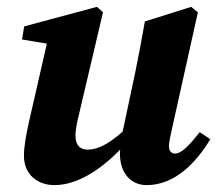

<svg xmlns="http://www.w3.org/2000/svg" viewBox="-20 -520 631 555"><path d="M137.2 15.1C208.1 15.1 288.8 -36.5 364.6 -129.7H377.4L358.9 -162C304.3 -108.9 267.1 -87.5 233.4 -87.5C213.7 -87.5 198.2 -97.9 198.2 -127.6C198.2 -147.5 203.5 -169.5 209.7 -195.4L277.7 -484.4L260.4 -500.2L49.9 -443.7L43.7 -405.9L139.7 -389.8L121.2 -419L63 -164.5C55.8 -131.2 49.2 -97.7 49.2 -69.3C49.2 -16 88.2 15.1 137.2 15.1ZM404 15.1C486.8 15.1 548.4 -51.9 587.9 -117.6L557.2 -138C524.1 -95.8 503.4 -76.1 485.7 -76.1C475.8 -76.1 468.4 -83.3 468.4 -96.6C468.4 -106.9 471 -120.7 475.3 -139.3L552 -484.4L532.6 -500.2L398.8 -458C389.9 -407.6 380.8 -358.6 370.7 -309.7L331.9 -127.2H335.2C329.1 -103.7 326.7 -89.5 326.7 -76.2C326.7 -17.6 359.8 15.1 404 15.1Z"/></svg>

Font: Source Serif 4 Variable
Style: Italic
Weight: 400
Italic angle: -12°
Designer: Frank Grießhammer
Foundry: Adobe Systems Incorporated
Version: Version 4.004;hotconv 1.0.116;makeotfexe 2.5.65601